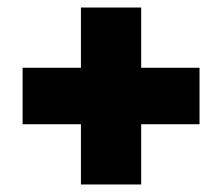

<svg xmlns="http://www.w3.org/2000/svg" viewBox="-20 -587 590 510"><path d="M355 -567H195V-407H40V-257H195V-97H355V-257H510V-407H355Z"/></svg>

Font: Fira Sans Heavy
Style: Regular
Weight: 900
Designer: bBox Type GmbH & Carrois Corporate GbR & Edenspiekermann AG
Foundry: bBox Type GmbH & Carrois Corporate GbR & Edenspiekermann AG
Version: Version 4.300;PS 004.300;hotconv 1.0.88;makeotf.lib2.5.64775